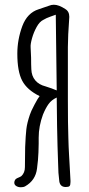

<svg xmlns="http://www.w3.org/2000/svg" viewBox="-20 -783 376 809"><path d="M230 -18Q225 -56 225 -90Q222 -167 220.5 -250.5Q219 -334 219 -372Q197 -362 184.5 -344.5Q172 -327 161 -300Q143 -251 143 -203V-178Q143 -172 142 -141Q141 -110 136 -73Q130 -23 86 2Q79 6 68 6Q55 6 46.5 -0.5Q38 -7 41 -19Q43 -26 47 -29Q51 -32 58.5 -35Q66 -38 70 -41Q85 -55 85 -79L86 -163Q88 -212 91 -238.5Q94 -265 106 -300Q110 -313 125 -341.5Q140 -370 147 -378Q94 -404 73.5 -443Q53 -482 53 -557Q53 -616 74 -673Q95 -729 143 -744L187 -759Q196 -763 207 -763Q228 -763 255 -745Q272 -735 272 -712Q266 -628 266 -585V-548V-466V-363Q266 -257 268 -203Q269 -162 271 -130Q273 -98 274 -77L277 -22V-16Q277 -3 273 1Q269 5 257 5Q234 5 230 -18ZM215 -721Q210 -719 192.5 -713Q175 -707 162 -699Q147 -692 134.5 -669.5Q122 -647 115 -622Q108 -597 109 -584L111 -540Q111 -509 112 -491Q113 -463 128.5 -444.5Q144 -426 172 -419Q183 -416 197.5 -410.5Q212 -405 219 -402Z"/></svg>

Font: Amatic SC
Style: Bold
Weight: 700
Designer: Multiple Designers
Foundry: Vernon Adams
Version: Version 2.505